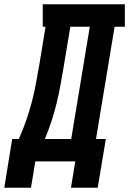

<svg xmlns="http://www.w3.org/2000/svg" viewBox="-65 -755 604 898"><path d="M-45 123 -8 -105H23Q42 -147 57.5 -192Q73 -237 84.5 -281Q96 -325 104 -369.5Q112 -414 120 -459L148 -630H135V-735H519V-630H471L384 -105H430L392 123H267L287 0H100L80 123ZM145 -105H268L355 -630H264L233 -444Q226 -401 218 -358Q210 -315 200 -273Q190 -231 176 -188.5Q162 -146 145 -105Z"/></svg>

Font: Iosevka Curly Slab XBdObl
Style: Regular
Weight: 800
Italic angle: -9°
Monospace: yes
Designer: Belleve Invis
Foundry: Belleve Invis
Version: Version 11.1.0; ttfautohint (v1.8.3)